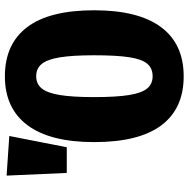

<svg xmlns="http://www.w3.org/2000/svg" viewBox="-13 -740 771 785"><g transform="rotate(-90 372.5 -347.5)"><path d="M723 -348Q723 -167 654 -74.5Q585 18 453 18Q321 18 252.5 -73.5Q184 -165 184 -348Q184 -528 253 -620.5Q322 -713 453 -713Q585 -713 654 -622Q723 -531 723 -348ZM368 -348Q368 -257 376.5 -205Q385 -153 403.5 -131Q422 -109 453 -109Q486 -109 504.5 -131Q523 -153 531 -204.5Q539 -256 539 -348Q539 -437 530.5 -488.5Q522 -540 503.5 -562.5Q485 -585 453 -585Q422 -585 403.5 -562.5Q385 -540 376.5 -488.5Q368 -437 368 -348ZM47 -706 209 -695 163 -460H58Z"/></g></svg>

Font: Fira Sans Extra Condensed ExtraBold
Style: Regular
Weight: 800
Width: 1
Designer: Carrois Corporate & Edenspiekermann AG
Foundry: Carrois Corporate GbR & Edenspiekermann AG
Version: Version 4.203